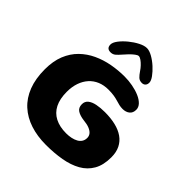

<svg xmlns="http://www.w3.org/2000/svg" viewBox="-233 -1024 1230 1230"><g transform="rotate(45 382.0 -409.0)"><path d="M376.5 39.5Q298 39.5 234 18.5Q170 -2.5 124 -44.5Q78 -86.5 53.5 -150Q29 -213.5 29 -298.5Q29 -372.5 51.2 -427.5Q73.5 -482.5 112.5 -520.8Q151.5 -559 202 -582.5Q252.5 -606 309.5 -616.5Q366.5 -627 423.5 -627Q460.5 -627 496.5 -620.2Q532.5 -613.5 562.2 -600.8Q592 -588 609.5 -569.8Q627 -551.5 627 -529Q627 -500 608.2 -485.2Q589.5 -470.5 560.5 -470.5Q544 -470.5 529.2 -474Q514.5 -477.5 498.2 -482.5Q482 -487.5 460.8 -491Q439.5 -494.5 410 -494.5Q369 -494.5 336 -480.8Q303 -467 279.5 -441Q256 -415 243.2 -378.2Q230.5 -341.5 230.5 -296Q230.5 -232 252 -189.5Q273.5 -147 315 -125.8Q356.5 -104.5 415.5 -104.5Q439.5 -104.5 460.8 -109Q482 -113.5 498.2 -122.5Q514.5 -131.5 523.5 -145.8Q532.5 -160 532.5 -179.5Q532.5 -197 522 -210Q511.5 -223 490.2 -231.8Q469 -240.5 436.5 -243.5Q400 -248 377.5 -262Q355 -276 355 -308Q355 -333.5 373.5 -348.5Q392 -363.5 424 -370Q456 -376.5 496 -376.5Q549 -376.5 592 -366.2Q635 -356 665.8 -334.5Q696.5 -313 713 -279.8Q729.5 -246.5 729.5 -200.5Q729.5 -130 702.8 -83.5Q676 -37 628 -10Q580 17 515.8 28.2Q451.5 39.5 376.5 39.5ZM249.5 -672.5Q214 -672.5 214 -708Q214 -726.5 233 -751.8Q252 -777 281.2 -801Q310.5 -825 341.5 -841Q372.5 -857 396.5 -857Q418 -857 446.8 -841Q475.5 -825 502 -800.8Q528.5 -776.5 546 -752.2Q563.5 -728 563.5 -711Q563.5 -694.5 554.5 -685Q545.5 -675.5 530 -675.5Q509 -675.5 496 -687.8Q483 -700 468 -722.5Q459 -736.5 445.5 -750.8Q432 -765 418.5 -774.5Q405 -784 395 -784Q386 -784 371.8 -773.2Q357.5 -762.5 342 -746.8Q326.5 -731 314 -716Q296.5 -695.5 282.8 -684Q269 -672.5 249.5 -672.5Z"/></g></svg>

Font: Gluten SemiBold
Style: Regular
Weight: 600
Designer: Tyler Finck
Foundry: Etcetera Type Company
Version: Version 1.300